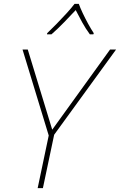

<svg xmlns="http://www.w3.org/2000/svg" viewBox="-20 -969 618 989"><path d="M174 0 231 -271 96 -714H123L249 -301L547 -714H578L259 -275L201 0ZM223 -798Q245 -819 271.5 -846Q298 -873 323 -900.5Q348 -928 364 -949H386Q393 -929 406 -901.5Q419 -874 434 -846.5Q449 -819 463 -798L461 -792H443Q422 -820 403 -854.5Q384 -889 370 -917Q344 -889 310.5 -854.5Q277 -820 245 -792H222Z"/></svg>

Font: Noto Sans Thin
Style: Italic
Weight: 100
Italic angle: -12°
Designer: Monotype Design Team
Foundry: Monotype Imaging Inc.
Version: Version 2.013; ttfautohint (v1.8.4.7-5d5b)